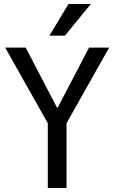

<svg xmlns="http://www.w3.org/2000/svg" viewBox="-20 -944 573 964"><path d="M220 0V-367L237 -295L6 -705H109L266 -404H270L427 -705H528L297 -295L314 -367V0ZM228 -765 324 -924H436L306 -765Z"/></svg>

Font: Nunito Sans 7pt Condensed Medium
Style: Regular
Weight: 500
Width: 3
Designer: Vernon Adams
Foundry: Vernon Adams
Version: Version 3.101;gftools[0.9.27]